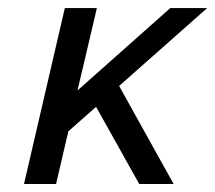

<svg xmlns="http://www.w3.org/2000/svg" viewBox="-20 -460 538 480"><path d="M40 0ZM150.9 -131.8 120.1 0H40L142.1 -439.9H222.2L173.8 -233.9L405.8 -439.9H498L277.8 -245.1L414.1 0H328.1L220.2 -192.9Z"/></svg>

Font: Pfennig
Style: Italic
Weight: 500
Italic angle: -13°
Version: Version 20120410 ; ttfautohint (v0.8)